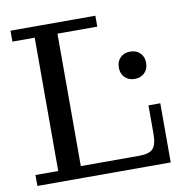

<svg xmlns="http://www.w3.org/2000/svg" viewBox="-77 -757 807 831"><g transform="rotate(-10 326.0 -341.0)"><path d="M21 0V-48H121V-634H23V-682H396V-634H221V0ZM221 0V-52H607V0ZM478 -52Q522 -52 538.5 -70Q555 -88 555 -134V-260H607V-52ZM516.5 -383Q490 -383 473.5 -399.4Q457 -415.7 457 -442.9Q457 -470 473.5 -486.5Q490 -503 516.5 -503Q543.7 -503 560.3 -486.6Q577 -470.3 577 -443.1Q577 -416 560.3 -399.5Q543.7 -383 516.5 -383Z"/></g></svg>

Font: Montagu Slab
Style: Bold
Weight: 700
Designer: Florian Karsten
Foundry: Florian Karsten
Version: Version 1.000